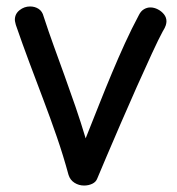

<svg xmlns="http://www.w3.org/2000/svg" viewBox="-20 -560 548 594"><path d="M29 -483Q28 -488 27 -491.5Q26 -495 26 -499Q26 -517 40.5 -528.5Q55 -540 73 -540Q88 -540 99.5 -532.5Q111 -525 115 -509Q130 -463 146.5 -417.5Q163 -372 180 -325Q197 -278 213.5 -230Q230 -182 245 -132Q267 -187 287 -237.5Q307 -288 326.5 -334.5Q346 -381 366.5 -426Q387 -471 410 -514Q416 -526 425.5 -531.5Q435 -537 445 -537Q457 -537 468.5 -531Q480 -525 487.5 -515.5Q495 -506 495 -494Q495 -489 493 -482Q491 -475 483 -462Q471 -440 450 -394.5Q429 -349 403.5 -292Q378 -235 353.5 -178Q329 -121 309.5 -75.5Q290 -30 281 -8Q277 3 265.5 8.5Q254 14 240 14Q224 14 210.5 5.5Q197 -3 192 -19Q176 -78 156 -136Q136 -194 114 -252Q92 -310 70.5 -367.5Q49 -425 29 -483Z"/></svg>

Font: Playpen Sans Thai
Style: Regular
Weight: 400
Designer: Sirin Gunkloy, Laura Meseguer, Veronika Burian, José Scaglione
Foundry: TypeTogether
Version: Version 2.000